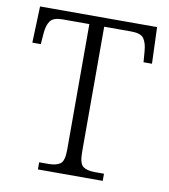

<svg xmlns="http://www.w3.org/2000/svg" viewBox="-81 -783 751 852"><g transform="rotate(10 295.0 -357.0)"><path d="M439 -32.2V0H147V-32.2H189Q224.1 -32.2 241.9 -45.2Q259.8 -58.1 259.8 -108.9V-674.8H138.7Q98.1 -674.8 84 -655.5Q69.8 -636.2 66.9 -599.1L63 -549.8H24.9L30.8 -713.9H558.1L564 -549.8H525.9L522 -599.1Q519 -636.2 505.4 -655.5Q491.7 -674.8 448.7 -674.8H326.7V-110.8Q326.7 -59.1 344.2 -45.7Q361.8 -32.2 397.9 -32.2Z"/></g></svg>

Font: Koh Santepheap Light
Style: Regular
Weight: 300
Designer: Danh Hong
Version: Version 2.002; ttfautohint (v1.8.3)